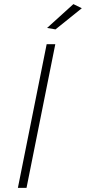

<svg xmlns="http://www.w3.org/2000/svg" viewBox="-20 -914 418 934"><path d="M249 -699 109 0H67L207 -699ZM337 -894 378 -874 250 -771 209 -778Z"/></svg>

Font: Gontserrat ExtraLight
Style: Italic
Weight: 275
Italic angle: -11.3°
Designer: Julieta Ulanovsky
Foundry: Julieta Ulanovsky
Version: Version 6.001